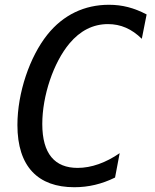

<svg xmlns="http://www.w3.org/2000/svg" viewBox="-20 -762 642 796"><path d="M288.1 14.2C347.2 14.2 402.3 1 457 -25.9L476.1 -127C418.9 -87.4 358.9 -65.9 301.8 -65.9C207.5 -65.9 155.3 -124 155.3 -248C155.3 -365.2 201.7 -502.9 268.1 -582C312 -634.3 365.2 -662.1 427.7 -662.1C480.5 -662.1 526.4 -642.1 567.9 -601.1L587.9 -702.1C535.6 -729.5 487.3 -742.2 431.6 -742.2C330.6 -742.2 242.2 -700.7 176.3 -618.2C103 -526.4 52.2 -377 52.2 -243.7C52.2 -70.8 138.2 14.2 288.1 14.2Z"/></svg>

Font: Hack
Style: Oblique
Weight: 400
Italic angle: -12°
Monospace: yes
Designer: Christopher Simpkins
Foundry: Christopher Simpkins
Version: Version 2.010